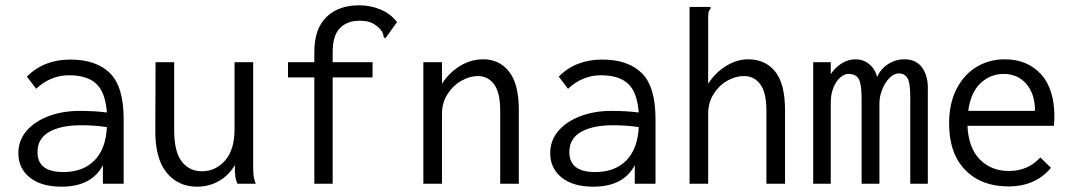

<svg xmlns="http://www.w3.org/2000/svg" viewBox="-20 -691 4040 722"><path d="M445 -243V0H367V-70Q325 11 211 11Q135 11 92 -23.5Q49 -58 49 -115Q49 -163 80 -199Q111 -235 163.5 -254.5Q216 -274 279 -274Q336 -274 382 -268Q376 -345 341.5 -376.5Q307 -408 239 -408Q205 -408 173.5 -395Q142 -382 116 -357L81 -403Q145 -467 244 -467Q342 -467 393.5 -416Q445 -365 445 -243ZM382 -213Q337 -220 285 -220Q209 -220 165 -195Q121 -170 121 -119Q121 -44 218 -44Q292 -44 335 -87.5Q378 -131 382 -213Z M564 -202 565 -457H635V-202Q635 -120 663.5 -83.5Q692 -47 739 -47Q791 -47 826.5 -87.5Q862 -128 862 -205V-457H932V-71Q932 -47 933.5 -31.5Q935 -16 942 0H873Q866 -15 864.5 -31Q863 -47 863 -70Q841 -32 803.5 -10.5Q766 11 721 11Q649 11 606 -42.5Q563 -96 564 -202Z M1162 -400H1063V-457H1162V-495Q1162 -583 1207.5 -627Q1253 -671 1330 -671Q1374 -671 1411.5 -655Q1449 -639 1473 -608L1435 -555L1429 -547L1423 -551Q1423 -553 1421.5 -559.5Q1420 -566 1416 -573Q1412 -580 1404 -587Q1389 -601 1373 -607Q1357 -613 1332 -613Q1285 -613 1258 -585Q1231 -557 1231 -495V-457H1381V-400H1231V0H1162Z M1572 -457H1642V-376Q1669 -418 1710 -443Q1751 -468 1797 -468Q1858 -468 1894.5 -421.5Q1931 -375 1931 -277V0H1861V-275Q1861 -343 1838 -374Q1815 -405 1777 -405Q1746 -405 1714.5 -387Q1683 -369 1662.5 -336.5Q1642 -304 1642 -263V0H1572Z M2445 -243V0H2367V-70Q2325 11 2211 11Q2135 11 2092 -23.5Q2049 -58 2049 -115Q2049 -163 2080 -199Q2111 -235 2163.5 -254.5Q2216 -274 2279 -274Q2336 -274 2382 -268Q2376 -345 2341.5 -376.5Q2307 -408 2239 -408Q2205 -408 2173.5 -395Q2142 -382 2116 -357L2081 -403Q2145 -467 2244 -467Q2342 -467 2393.5 -416Q2445 -365 2445 -243ZM2382 -213Q2337 -220 2285 -220Q2209 -220 2165 -195Q2121 -170 2121 -119Q2121 -44 2218 -44Q2292 -44 2335 -87.5Q2378 -131 2382 -213Z M2573 -665H2652V-658Q2646 -652 2644.5 -645Q2643 -638 2643 -621V-376Q2670 -418 2710.5 -443Q2751 -468 2793 -468Q2858 -468 2895 -422Q2932 -376 2932 -277V0H2862V-275Q2862 -343 2839 -374Q2816 -405 2778 -405Q2746 -405 2715 -387.5Q2684 -370 2663.5 -337.5Q2643 -305 2643 -263V0H2573Z M3038 -457H3104V-412Q3120 -437 3145 -452.5Q3170 -468 3197 -468Q3227 -468 3249.5 -449Q3272 -430 3278 -401Q3291 -431 3319 -449.5Q3347 -468 3381 -468Q3426 -468 3448.5 -435.5Q3471 -403 3469 -351V0H3403V-324Q3403 -381 3392 -398Q3381 -415 3360 -415Q3342 -415 3325 -398Q3308 -381 3297.5 -354.5Q3287 -328 3287 -302V0H3220V-318Q3220 -374 3209.5 -393.5Q3199 -413 3170 -413Q3155 -413 3139.5 -399.5Q3124 -386 3114 -361.5Q3104 -337 3104 -305V0H3038Z M3549 -227Q3549 -302 3577 -356.5Q3605 -411 3652.5 -439.5Q3700 -468 3759 -468Q3842 -468 3893.5 -413Q3945 -358 3945 -251Q3945 -240 3943 -218H3618Q3622 -134 3665 -91Q3708 -48 3774 -48Q3846 -48 3892 -99L3932 -60Q3874 10 3772 10Q3670 10 3609.5 -52Q3549 -114 3549 -227ZM3872 -274Q3872 -338 3839.5 -375.5Q3807 -413 3754 -413Q3704 -413 3667 -378Q3630 -343 3621 -274Z"/></svg>

Font: Vazir Code
Style: Code
Weight: 400
Foundry: DejaVu fonts team - Redesigned by Saber Rastikerdar
Version: Version 1.1.2